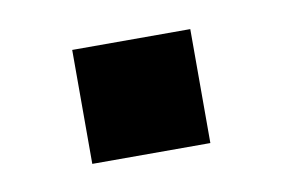

<svg xmlns="http://www.w3.org/2000/svg" viewBox="-33 -184 338 229"><g transform="rotate(-10 136.0 -69.0)"><path d="M64 0H207V-138H64Z"/></g></svg>

Font: Kathrein 77 Bold Condensed
Style: Regular
Weight: 700
Width: 3
Designer: Lazydogs Typefoundry, based on Open Sans by Ascender Corporation
Foundry: Lazydogs Typefoundry
Version: Version 1.003;PS 001.003;hotconv 1.0.88;makeotf.lib2.5.64775